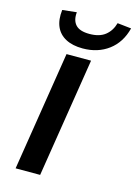

<svg xmlns="http://www.w3.org/2000/svg" viewBox="-139 -1024 775 1096"><g transform="rotate(15 248.5 -475.5)"><path d="M67 0 179 -705H324L212 0ZM259 -760Q199 -760 158.5 -781.5Q118 -803 100.5 -843.5Q83 -884 90 -942L174 -951Q169 -903 193 -876.5Q217 -850 275 -850Q334 -850 368 -877Q402 -904 415 -951L497 -942Q475 -855 411.5 -807.5Q348 -760 259 -760Z"/></g></svg>

Font: Nunito Sans 7pt SemiExpanded
Style: Bold Italic
Weight: 700
Width: 6
Italic angle: -9°
Designer: Vernon Adams
Foundry: Vernon Adams
Version: Version 3.101;gftools[0.9.27]